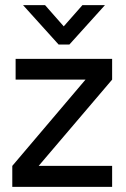

<svg xmlns="http://www.w3.org/2000/svg" viewBox="-20 -730 492 750"><path d="M209 -556 70 -710H156L229 -627L302 -710H390L251 -556ZM131 -82H418V0H28V-82L314 -419H41V-500H418V-419Z"/></svg>

Font: Haskoy Medium
Style: Regular
Weight: 500
Designer: Ertekin Erdin
Foundry: Ertekin Erdin
Version: Version 1.500; ttfautohint (v1.8.3)